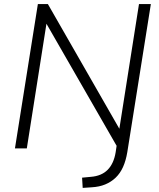

<svg xmlns="http://www.w3.org/2000/svg" viewBox="-20 -725 775 938"><path d="M384 193 381 143 423 139Q476 135 506 104.5Q536 74 545 19L552 -28L557 0L192 -635H211L111 0H53L165 -705H214L578 -70H559L659 -705H717L602 18Q595 60 581 91Q567 122 545 143Q523 164 494 176Q465 188 428 190Z"/></svg>

Font: Nunito Sans 12pt ExtraLight 12pt Light
Style: Italic
Weight: 300
Italic angle: -9°
Version: Version 3.101;gftools[0.9.27]